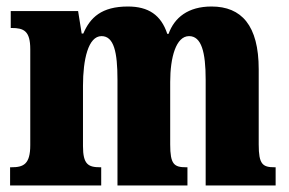

<svg xmlns="http://www.w3.org/2000/svg" viewBox="-20 -570 887 590"><path d="M11 0H291V-56H288C251 -56 235 -65 235 -121V-306C235 -387 251 -459 292 -459C330 -459 341 -410 341 -325V0H556V-56H552C515 -56 503 -65 503 -126V-318C503 -394 521 -459 561 -459C599 -459 612 -410 612 -325V0H827V-56H824C787 -56 775 -65 775 -126V-357C775 -492 722 -550 630 -550C558 -550 516 -516 498 -466H494C475 -524 436 -550 373 -550C292 -550 257 -516 236 -467H231L220 -536H13V-484H16C53 -484 73 -475 73 -419V-124C73 -65 52 -56 15 -56H11Z"/></svg>

Font: Noto Serif Devanagari ExtraCondensed Black
Style: Regular
Weight: 900
Width: 2
Designer: Universal Thirst, Indian Type Foundry and the Monotype Design Team
Foundry: Monotype Imaging Inc.
Version: Version 2.004